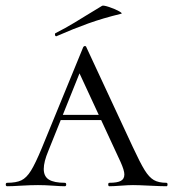

<svg xmlns="http://www.w3.org/2000/svg" viewBox="-22 -647 602 667"><path d="M189 -248H371L378 -230H173ZM556 0Q538 0 498 -2Q458 -4 440 -4Q424 -4 398 -2Q372 0 358 0Q354 0 354 -6Q354 -12 358 -12Q385 -12 397.5 -18.5Q410 -25 410 -41Q410 -55 397 -84L245 -412L271 -434L146 -123Q130 -85 130 -60Q130 -34 148 -23Q166 -12 203 -12Q208 -12 208 -6Q208 0 203 0Q188 0 162 -2Q134 -4 110 -4Q85 -4 51 -2Q21 0 3 0Q-2 0 -2 -6Q-2 -12 3 -12Q34 -12 52 -20.5Q70 -29 85.5 -54Q101 -79 123 -132L267 -483Q269 -487 273 -487Q277 -487 278 -483L439 -137Q465 -81 480.5 -56Q496 -31 512.5 -21.5Q529 -12 556 -12Q560 -12 560 -6Q560 0 556 0ZM174 -521Q170 -521 169 -525.5Q168 -530 171 -532Q205 -549 237 -568.5Q269 -588 277 -593L333 -627Q338 -629 357.5 -622.5Q377 -616 391.5 -608Q406 -600 398 -599Q336 -584 284.5 -565.5Q233 -547 176 -522Z"/></svg>

Font: Cormorant SC
Style: Regular
Weight: 400
Designer: Christian Thalmann (Catharsis Fonts)
Foundry: Catharsis Fonts
Version: Version 4.000